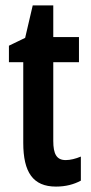

<svg xmlns="http://www.w3.org/2000/svg" viewBox="-20 -680 335 710"><path d="M223 -88C189 -88 177 -111 177 -159V-450H272V-543H177V-660H101L73 -540L13 -511V-450H66V-152C66 -43 102 10 187 10C223 10 253 2 279 -12V-101C260 -93 240 -88 223 -88Z"/></svg>

Font: Noto Sans Myanmar ExtraCondensed SemiBold
Style: Regular
Weight: 600
Width: 2
Designer: Monotype Design Team
Foundry: Monotype Imaging Inc.
Version: Version 2.107